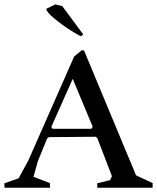

<svg xmlns="http://www.w3.org/2000/svg" viewBox="-31 -874 730 894"><path d="M346.7 -705.1Q335.9 -708.5 297.4 -732.9Q258.8 -757.3 221.7 -788.1Q184.6 -818.8 184.6 -833L226.6 -853.5L258.8 -845.7L356.4 -713.9ZM-9.8 0 -10.7 -20.5 55.7 -43.9 100.6 -126 314.5 -611.3 350.6 -640.6 360.4 -638.7 602.5 -57.6 679.7 -21.5V0H421.9V-20.5L481.4 -35.2L490.2 -53.7L421.9 -231.4L414.1 -237.3L197.3 -235.4L188.5 -229.5L145.5 -124L125 -50.8L201.2 -21.5L202.1 0ZM213.9 -274.4H394.5L400.4 -284.2L307.6 -506.8L208 -283.2Z"/></svg>

Font: Comprehension SemiBold
Style: Regular
Weight: 600
Designer: Alfredo Marco Pradil
Foundry: Alfredo Marco Pradil
Version: 1.0